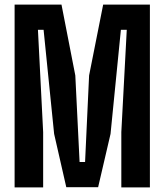

<svg xmlns="http://www.w3.org/2000/svg" viewBox="-20 -820 720 840"><path d="M43.9 0V-800H249L309.5 -489.8L328.2 -111.3H352.2L369.8 -489.8L431.4 -800H635.8V0H510.8V-242.1L534.6 -689.7H508.9L463.6 -234.2L409.3 -1H270L216.8 -234.2L170.7 -689.7H146L168.8 -242.1V0Z"/></svg>

Font: Big Shoulders Display SC Thin
Style: Regular
Weight: 100
Designer: Patric King
Foundry: XO Type Co
Version: Version 2.002